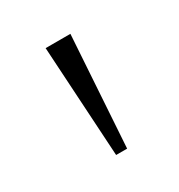

<svg xmlns="http://www.w3.org/2000/svg" viewBox="-68 -682 282 302"><g transform="rotate(-30 73.5 -530.5)"><path d="M63 -430 51 -631H96L83 -430Z"/></g></svg>

Font: Alumni Sans ExtraLight
Style: Regular
Weight: 250
Version: Version 1.018